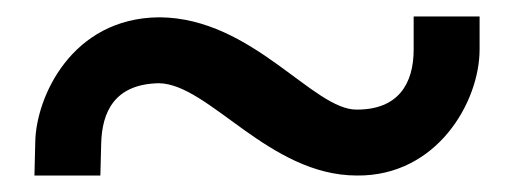

<svg xmlns="http://www.w3.org/2000/svg" viewBox="-20 -533 639 233"><path d="M102.8 -359 101.8 -320H21.8L22.8 -361C23.8 -415 66.8 -511 172.9 -512H174C286.8 -511 360.3 -399 413.2 -400C463 -400 482 -431 482 -473V-513H562V-473C562 -409 510 -319 413.2 -320C306.3 -320 233.8 -431 172.9 -432C118.8 -431 103.8 -397 102.8 -359Z"/></svg>

Font: Nordica Plus
Style: NordicaClassicLtExt
Weight: 300
Version: Version 1.01